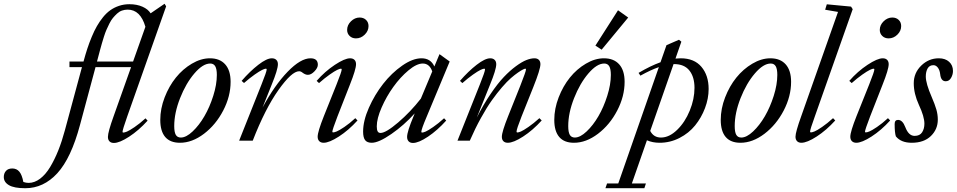

<svg xmlns="http://www.w3.org/2000/svg" viewBox="-301 -748 5089 1021"><path d="M-166.5 252.9Q-225.6 252.9 -253.2 236.8Q-280.8 220.7 -280.8 193.4Q-280.8 173.8 -269.3 160.9Q-257.8 147.9 -235.8 147.9Q-212.4 147.9 -198.2 164.8Q-184.1 181.6 -176.8 219.7Q-162.1 224.6 -148.9 224.6Q-117.2 224.6 -87.6 202.1Q-58.1 179.7 -34.2 139.9Q-10.3 100.1 9 51.8Q28.3 3.4 43.9 -54.7L134.8 -391.1H68.4V-420.9H143.1Q153.3 -458.5 163.3 -489Q173.3 -519.5 186.8 -552Q200.2 -584.5 214.4 -609.1Q228.5 -633.8 246.8 -656.5Q265.1 -679.2 285.9 -693.8Q306.6 -708.5 332.3 -717Q357.9 -725.6 387.2 -725.6Q426.8 -725.6 456.5 -712.4Q486.3 -699.2 500 -677.2L574.2 -728L582.5 -714.4L375 -127Q350.6 -57.6 350.6 -46.9Q350.6 -43 354.5 -43Q361.3 -43 374.3 -48.3Q387.2 -53.7 414.3 -72Q441.4 -90.3 472.7 -118.7L483.9 -106.4Q436.5 -54.2 385.5 -21Q334.5 12.2 304.7 12.2Q289.6 12.2 281.2 3.7Q272.9 -4.9 272.9 -20Q272.9 -45.9 303.2 -129.9L396 -391.1H207L124.5 -84Q77.1 93.3 3.9 173.1Q-69.3 252.9 -166.5 252.9ZM231.4 -483.4 214.8 -420.9H406.7L472.2 -605.5Q445.8 -696.8 377.9 -696.8Q361.8 -696.8 347.4 -691.7Q333 -686.5 321 -675.3Q309.1 -664.1 299.3 -652.3Q289.6 -640.6 280.5 -622.3Q271.5 -604 265.1 -589.6Q258.8 -575.2 251.7 -553Q244.6 -530.8 241 -517.8Q237.3 -504.9 231.4 -483.4Z M655.8 11.2Q604 11.2 577.6 -19.5Q551.3 -50.3 551.3 -110.4Q551.3 -169.9 574.5 -230Q597.7 -290 634.3 -335.4Q670.9 -380.9 719.2 -409.4Q767.6 -438 815.4 -438Q867.7 -438 896.5 -405.8Q925.3 -373.5 925.3 -313Q925.3 -235.8 886 -160.2Q846.7 -84.5 783.7 -36.6Q720.7 11.2 655.8 11.2ZM660.6 -16.6Q689 -16.6 723.4 -49.1Q757.8 -81.5 785.9 -129.9Q814 -178.2 833 -238.3Q852.1 -298.3 852.1 -349.6Q852.1 -381.3 843.5 -395.8Q835 -410.2 816.9 -410.2Q777.8 -410.2 732.7 -357.4Q687.5 -304.7 656.5 -225.8Q625.5 -147 625.5 -77.6Q625.5 -45.4 633.8 -31Q642.1 -16.6 660.6 -16.6Z M970.7 0 1089.8 -299.3Q1117.2 -367.7 1117.2 -378.9Q1117.2 -382.8 1112.8 -382.8Q1106.9 -382.8 1093 -376.2Q1079.1 -369.6 1052.7 -351.1Q1026.4 -332.5 996.6 -306.6L983.9 -317.9Q1027.8 -368.7 1072.5 -403.3Q1117.2 -438 1144.5 -438Q1159.7 -438 1168.2 -429.7Q1176.8 -421.4 1176.8 -406.7Q1176.8 -377.9 1143.6 -297.4L1095.2 -176.3Q1159.2 -294.9 1228.5 -366.5Q1297.9 -438 1350.1 -438Q1389.2 -438 1389.2 -403.8Q1389.2 -387.2 1371.3 -368.7Q1353.5 -350.1 1336.4 -350.1Q1322.8 -350.1 1308.1 -361.3Q1298.8 -369.1 1289.6 -369.1Q1250.5 -369.1 1179.7 -269.3Q1108.9 -169.4 1043 0Z M1591.8 -543.9Q1571.3 -543.9 1558.1 -556.9Q1544.9 -569.8 1544.9 -588.9Q1544.9 -614.7 1565.4 -634.8Q1585.9 -654.8 1611.3 -654.8Q1632.3 -654.8 1645.5 -642.1Q1658.7 -629.4 1658.7 -609.4Q1658.7 -583.5 1638.4 -563.7Q1618.2 -543.9 1591.8 -543.9ZM1419.9 11.2Q1405.3 11.2 1396.7 2.7Q1388.2 -5.9 1388.2 -21Q1388.2 -47.4 1421.4 -130.9L1488.8 -299.3Q1516.1 -367.7 1516.1 -378.9Q1516.1 -382.8 1511.7 -382.8Q1505.9 -382.8 1491.9 -376.2Q1478 -369.6 1451.7 -351.1Q1425.3 -332.5 1395.5 -306.2L1382.8 -317.9Q1426.8 -368.2 1479.5 -403.1Q1532.2 -438 1560.5 -438Q1575.7 -438 1584 -429.7Q1592.3 -421.4 1592.3 -406.7Q1592.3 -379.4 1559.6 -297.4L1493.2 -127.9Q1466.3 -57.6 1466.3 -47.9Q1466.3 -43.9 1470.2 -43.9Q1477.1 -43.9 1489.7 -49.1Q1502.4 -54.2 1529.8 -72.5Q1557.1 -90.8 1588.4 -119.6L1600.1 -107.4Q1552.7 -55.2 1501.2 -22Q1449.7 11.2 1419.9 11.2Z M1675.8 11.2Q1651.4 11.2 1640.6 -2.7Q1629.9 -16.6 1629.9 -48.3Q1629.9 -105.5 1660.6 -175Q1691.4 -244.6 1736.6 -302.2Q1781.7 -359.9 1837.6 -398.9Q1893.6 -438 1940.4 -438Q1989.3 -438 2008.8 -394.5L2036.1 -460L2090.3 -420.9L1967.8 -127Q1939.5 -60.5 1939.5 -46.9Q1939.5 -43 1943.4 -43Q1949.7 -43 1962.4 -48.3Q1975.1 -53.7 2002.2 -72.3Q2029.3 -90.8 2060.5 -119.1L2071.8 -106.9Q2024.9 -54.7 1974.9 -21.2Q1924.8 12.2 1895 12.2Q1880.4 12.2 1872.1 3.7Q1863.8 -4.9 1863.8 -20Q1863.8 -47.9 1898.4 -130.4L1904.3 -145Q1848.1 -82.5 1780.5 -35.6Q1712.9 11.2 1675.8 11.2ZM1702.6 -76.2Q1702.6 -57.6 1707.3 -49.3Q1711.9 -41 1722.7 -41Q1751 -41 1816.4 -96.9Q1881.8 -152.8 1937 -223.6L1997.6 -368.2Q1982.9 -410.2 1947.3 -410.2Q1914.6 -410.2 1871.1 -373.8Q1827.6 -337.4 1790.8 -286.1Q1753.9 -234.9 1728.3 -176.3Q1702.6 -117.7 1702.6 -76.2Z M2131.8 0 2251 -299.3Q2278.3 -367.7 2278.3 -378.9Q2278.3 -382.8 2273.9 -382.8Q2268.1 -382.8 2254.2 -376.2Q2240.2 -369.6 2213.9 -351.1Q2187.5 -332.5 2157.7 -306.2L2145 -317.9Q2189 -368.7 2233.6 -403.3Q2278.3 -438 2305.7 -438Q2320.8 -438 2329.3 -429.7Q2337.9 -421.4 2337.9 -406.7Q2337.9 -377.9 2304.7 -297.4L2234.4 -122.6Q2269.5 -191.9 2307.4 -247.8Q2345.2 -303.7 2378.2 -338.4Q2411.1 -373 2442.9 -396.2Q2474.6 -419.4 2498.3 -428.7Q2522 -438 2541 -438Q2556.2 -438 2564.5 -429.7Q2572.8 -421.4 2572.8 -406.7Q2572.8 -379.4 2534.7 -284.2L2472.2 -127.9Q2445.8 -61 2445.8 -47.9Q2445.8 -43.5 2450.2 -43.5Q2456.5 -43.5 2469.2 -48.8Q2481.9 -54.2 2509 -72.8Q2536.1 -91.3 2567.4 -119.6L2579.6 -107.4Q2532.2 -55.2 2481 -22Q2429.7 11.2 2399.4 11.2Q2384.3 11.2 2376 2.9Q2367.7 -5.4 2367.7 -20.5Q2367.7 -46.9 2401.4 -130.9L2465.8 -292Q2496.1 -368.7 2496.1 -378.9Q2496.1 -382.8 2492.2 -382.8Q2489.3 -382.8 2480 -378.4Q2470.7 -374 2453.4 -362.1Q2436 -350.1 2415.5 -332.3Q2395 -314.5 2368.4 -283.7Q2341.8 -252.9 2314.7 -214.8Q2287.6 -176.8 2256.6 -120.8Q2225.6 -64.9 2197.3 0Z M2898.4 -483.9 2865.2 -505.4 2985.4 -693.4 3039.6 -654.8ZM2751 11.2Q2699.2 11.2 2672.9 -19.5Q2646.5 -50.3 2646.5 -110.4Q2646.5 -169.9 2669.7 -230Q2692.9 -290 2729.5 -335.4Q2766.1 -380.9 2814.5 -409.4Q2862.8 -438 2910.6 -438Q2962.9 -438 2991.7 -405.8Q3020.5 -373.5 3020.5 -313Q3020.5 -235.8 2981.2 -160.2Q2941.9 -84.5 2878.9 -36.6Q2815.9 11.2 2751 11.2ZM2755.9 -16.6Q2784.2 -16.6 2818.6 -49.1Q2853 -81.5 2881.1 -129.9Q2909.2 -178.2 2928.2 -238.3Q2947.3 -298.3 2947.3 -349.6Q2947.3 -381.3 2938.7 -395.8Q2930.2 -410.2 2912.1 -410.2Q2873 -410.2 2827.9 -357.4Q2782.7 -304.7 2751.7 -225.8Q2720.7 -147 2720.7 -77.6Q2720.7 -45.4 2729 -31Q2737.3 -16.6 2755.9 -16.6Z M3206.5 11.2Q3169.4 11.2 3139.2 -2L3059.1 227.5H3133.8L3125.5 252.9H2918.5L2927.2 227.5H2986.8L3202.6 -391.1Q3159.7 -376.5 3104.5 -345.7L3094.7 -360.4Q3159.2 -398.4 3211.4 -417L3243.2 -507.8L3309.6 -536.6L3322.3 -526.4L3291 -436.5Q3304.7 -438 3318.8 -438Q3390.6 -438 3429 -392.6Q3467.3 -347.2 3467.3 -274.9Q3467.3 -224.1 3448 -173.1Q3428.7 -122.1 3395.5 -81.1Q3362.3 -40 3312.5 -14.4Q3262.7 11.2 3206.5 11.2ZM3283.2 -407.2H3280.8L3156.7 -51.8Q3174.8 -16.6 3213.9 -16.6Q3257.8 -16.6 3299.8 -57.4Q3341.8 -98.1 3366.9 -159.7Q3392.1 -221.2 3392.1 -280.8Q3392.1 -338.9 3365 -373Q3337.9 -407.2 3283.2 -407.2Z M3636.2 11.2Q3584.5 11.2 3558.1 -19.5Q3531.7 -50.3 3531.7 -110.4Q3531.7 -169.9 3554.9 -230Q3578.1 -290 3614.7 -335.4Q3651.4 -380.9 3699.7 -409.4Q3748 -438 3795.9 -438Q3848.1 -438 3877 -405.8Q3905.8 -373.5 3905.8 -313Q3905.8 -235.8 3866.5 -160.2Q3827.1 -84.5 3764.2 -36.6Q3701.2 11.2 3636.2 11.2ZM3641.1 -16.6Q3669.4 -16.6 3703.9 -49.1Q3738.3 -81.5 3766.4 -129.9Q3794.4 -178.2 3813.5 -238.3Q3832.5 -298.3 3832.5 -349.6Q3832.5 -381.3 3824 -395.8Q3815.4 -410.2 3797.4 -410.2Q3758.3 -410.2 3713.1 -357.4Q3668 -304.7 3637 -225.8Q3606 -147 3606 -77.6Q3606 -45.4 3614.3 -31Q3622.6 -16.6 3641.1 -16.6Z M3960.4 11.2Q3945.8 11.2 3937.5 2.7Q3929.2 -5.9 3929.2 -21Q3929.2 -45.4 3960 -130.9L4155.3 -684.6L4086.9 -696.3L4095.7 -725.1L4224.6 -712.9L4233.4 -699.2L4031.7 -127.9Q4006.8 -59.6 4006.8 -47.9Q4006.8 -43.9 4011.2 -43.9Q4017.6 -43.9 4030.5 -49.1Q4043.5 -54.2 4070.6 -72.8Q4097.7 -91.3 4128.9 -119.6L4140.6 -107.4Q4093.3 -55.2 4042 -22Q3990.7 11.2 3960.4 11.2Z M4424.3 -543.9Q4403.8 -543.9 4390.6 -556.9Q4377.4 -569.8 4377.4 -588.9Q4377.4 -614.7 4397.9 -634.8Q4418.5 -654.8 4443.8 -654.8Q4464.8 -654.8 4478 -642.1Q4491.2 -629.4 4491.2 -609.4Q4491.2 -583.5 4470.9 -563.7Q4450.7 -543.9 4424.3 -543.9ZM4252.4 11.2Q4237.8 11.2 4229.2 2.7Q4220.7 -5.9 4220.7 -21Q4220.7 -47.4 4253.9 -130.9L4321.3 -299.3Q4348.6 -367.7 4348.6 -378.9Q4348.6 -382.8 4344.2 -382.8Q4338.4 -382.8 4324.5 -376.2Q4310.5 -369.6 4284.2 -351.1Q4257.8 -332.5 4228 -306.2L4215.3 -317.9Q4259.3 -368.2 4312 -403.1Q4364.7 -438 4393.1 -438Q4408.2 -438 4416.5 -429.7Q4424.8 -421.4 4424.8 -406.7Q4424.8 -379.4 4392.1 -297.4L4325.7 -127.9Q4298.8 -57.6 4298.8 -47.9Q4298.8 -43.9 4302.7 -43.9Q4309.6 -43.9 4322.3 -49.1Q4335 -54.2 4362.3 -72.5Q4389.6 -90.8 4420.9 -119.6L4432.6 -107.4Q4385.3 -55.2 4333.7 -22Q4282.2 11.2 4252.4 11.2Z M4547.4 11.2Q4490.2 11.2 4462.9 -22.9Q4456.5 -42.5 4456.5 -88.4Q4456.5 -110.4 4474.6 -110.4Q4498.5 -110.4 4513.2 -71.8Q4530.8 -25.4 4562.5 -25.4Q4590.3 -25.4 4602.5 -44.4Q4614.7 -63.5 4614.7 -90.3Q4614.7 -127.9 4585.4 -190.4Q4558.1 -250 4558.1 -305.2Q4558.1 -360.4 4597.9 -399.2Q4637.7 -438 4691.4 -438Q4725.6 -438 4746.1 -419.4Q4766.6 -400.9 4766.6 -370.6Q4766.6 -351.1 4756.3 -333.5Q4746.1 -315.9 4728 -315.9Q4702.6 -315.9 4698.7 -353Q4696.3 -375 4686.3 -388.2Q4676.3 -401.4 4662.6 -401.4Q4641.6 -401.4 4631.8 -384Q4622.1 -366.7 4622.1 -341.3Q4622.1 -304.2 4653.8 -231.4Q4670.4 -192.9 4678.2 -166Q4686 -139.2 4686 -111.8Q4686 -60.5 4649.2 -24.7Q4612.3 11.2 4547.4 11.2Z"/></svg>

Font: Elstob 14pt
Style: Italic
Weight: 400
Italic angle: -20°
Designer: Peter S. Baker
Version: Version 1.015